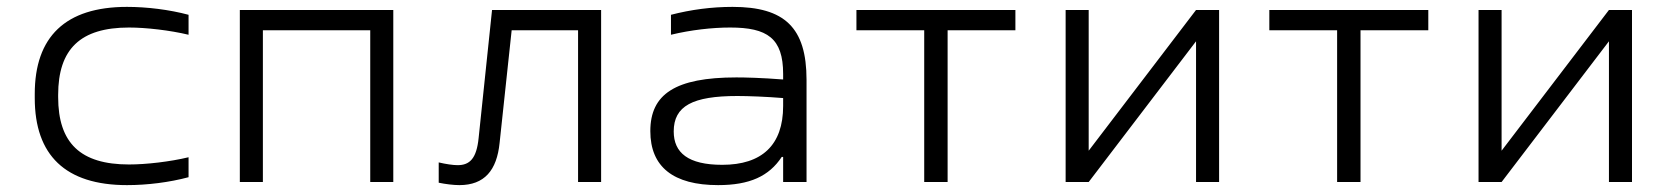

<svg xmlns="http://www.w3.org/2000/svg" viewBox="-20 -529 4840 558"><path d="M81 -256V-244C81 -78 170 9 349 9C408 9 472 1 528 -14V-72C474 -59 405 -51 355 -51C214 -51 149 -113 149 -247V-253C149 -387 214 -449 355 -449C404 -449 474 -441 528 -428V-486C472 -501 407 -509 349 -509C170 -509 81 -422 81 -256Z M677 0H744V-441H1056V0H1123V-500H677Z M1432 -114 1467 -441H1660V0H1727V-500H1410L1371 -128C1365 -68 1345 -49 1310 -49C1297 -49 1276 -52 1255 -57V2C1274 6 1298 9 1315 9C1388 9 1424 -34 1432 -114Z M2109 -509C2048 -509 1988 -501 1930 -486V-428C1988 -442 2050 -449 2102 -449C2210 -449 2256 -418 2256 -314V-298C2192 -303 2145 -304 2120 -304C1942 -304 1870 -255 1870 -148C1870 -44 1937 9 2067 9C2159 9 2215 -17 2252 -73H2256V0H2324V-297C2324 -449 2260 -509 2109 -509ZM1938 -147C1938 -221 1993 -250 2123 -250C2154 -250 2208 -248 2256 -244V-221C2256 -107 2194 -50 2079 -50C1980 -50 1938 -85 1938 -147Z M2666 0H2734V-441H2931V-500H2469V-441H2666Z M3077 0H3144L3456 -409V0H3523V-500H3456L3144 -91V-500H3077Z M3866 0H3934V-441H4131V-500H3669V-441H3866Z M4277 0H4344L4656 -409V0H4723V-500H4656L4344 -91V-500H4277Z"/></svg>

Font: LT Wave Mono Light
Style: Regular
Weight: 300
Designer: Daniel Lyons
Version: Version 2.5 (Glyphs App)